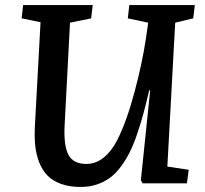

<svg xmlns="http://www.w3.org/2000/svg" viewBox="-20 -720 805 754"><path d="M637.2 -65.9 721.2 -53.2 713.9 0H540L533.2 -12.2L569.8 -365.2H565.9Q553.7 -313 543 -273.4Q532.2 -233.9 518.1 -192.4Q503.9 -150.9 489 -121.3Q474.1 -91.8 454.1 -64.9Q434.1 -38.1 411.4 -21.5Q388.7 -4.9 359.9 4.6Q331.1 14.2 296.9 14.2Q252.9 14.2 220.2 2.4Q187.5 -9.3 167 -30Q146.5 -50.8 134.3 -81.5Q122.1 -112.3 118.4 -147.9Q114.7 -183.6 117.2 -228L139.2 -632.8L64.9 -647.9L70.8 -700.2H344.2L337.9 -647.9L254.9 -630.9L233.9 -230Q229.5 -148.9 248.5 -112.5Q267.6 -76.2 318.8 -76.2Q356 -76.2 387 -101.1Q418 -126 439.9 -168.9Q476.6 -240.7 507.6 -356.2Q538.6 -471.7 553.2 -569.8L562 -630.9L481.9 -647.9L487.8 -700.2H745.1L738.8 -647.9L668 -630.9Z"/></svg>

Font: Literata Book SemiBold
Style: Italic
Weight: 600
Italic angle: -3°
Designer: Latin by Veronika Burian and Jose Scaglione. Greek by Irene Vlachou. Cyrillic by Vera Evstafieva
Foundry: TypeTogether
Version: Version 1.003;PS 001.003;hotconv 1.0.88;makeotf.lib2.5.64775